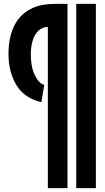

<svg xmlns="http://www.w3.org/2000/svg" viewBox="-20 -760 542 990"><path d="M373.1 210V-740H474.3V210ZM208.2 -322.4 193.2 -233.1Q105.5 -253.6 64.6 -321.4Q23.7 -389.2 23.7 -483.7Q23.7 -533.3 35.4 -579.2Q47.1 -625.1 74.7 -661.5Q102.2 -697.8 148.4 -718.9Q194.6 -740 264.6 -740H327.9V210H226.7V-621.2Q198 -620.6 178.1 -601.6Q158.2 -582.6 148.6 -551.1Q138.9 -519.6 138.9 -480.2Q138.9 -414.1 159.6 -371.9Q180.2 -329.7 208.2 -322.4Z"/></svg>

Font: Georama ExtraCondensed Thin
Style: Regular
Weight: 100
Width: 2
Designer: Jean-Baptiste Levee
Foundry: Production Type
Version: Version 1.001